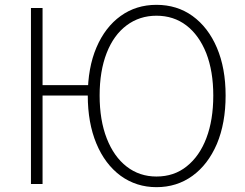

<svg xmlns="http://www.w3.org/2000/svg" viewBox="-20 -761 1013 794"><path d="M108 -728H156V-409H366V-366H156V0H108ZM479 -34Q414 -82 378.5 -167.5Q343 -253 343 -366Q343 -481 379 -565Q415 -649 479 -695Q543 -741 627 -741Q712 -741 776 -695Q841 -648 877 -563.5Q913 -479 913 -366Q913 -252 877 -166Q840 -80 775.5 -33.5Q711 13 627 13Q544 13 479 -34ZM752 -73Q805 -115 833.5 -190Q862 -265 862 -366Q862 -466 833 -541Q803 -616 750.5 -656Q698 -696 627 -696Q557 -696 503.5 -656Q450 -616 421 -541.5Q392 -467 392 -366Q392 -264 421.5 -188.5Q451 -113 504 -72Q557 -31 627 -31Q700 -31 752 -73Z"/></svg>

Font: Merged Yaku Han JP ExtraLight
Style: Regular
Weight: 250
Designer: Ryoko NISHIZUKA 西塚涼子 (kana, bopomofo & ideographs); Paul D. Hunt (Latin, Greek & Cyrillic); Sandoll Communications 산돌커뮤니
Foundry: Adobe
Version: Version 2.004